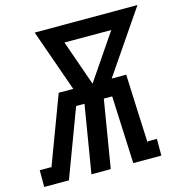

<svg xmlns="http://www.w3.org/2000/svg" viewBox="-150 -833 882 931"><g transform="rotate(-15 290.5 -367.5)"><path d="M-42 0V-84H16L14 -76L144 -423H217L107 -735H623L410 -423H483L490 -254L498 -76L500 -84H546V0H405L390 -339H348L292 0H195L251 -339H209L82 0ZM314 -423 469 -651H234Z"/></g></svg>

Font: Iosevka Curly Slab MdEx
Style: Italic
Weight: 500
Width: 7
Italic angle: -9°
Monospace: yes
Designer: Belleve Invis
Foundry: Belleve Invis
Version: Version 11.0.0; ttfautohint (v1.8.3)